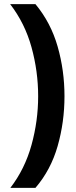

<svg xmlns="http://www.w3.org/2000/svg" viewBox="-20 -748 368 926"><path d="M291 -284Q291 -159 258 -43.5Q225 72 151 158H30Q100 67 132 -49Q164 -165 164 -284Q164 -404 132 -520Q100 -636 29 -728H151Q225 -639 258 -523.5Q291 -408 291 -284Z"/></svg>

Font: Noto Sans Thai Looped UI Condensed
Style: Bold
Weight: 700
Width: 3
Designer: Cadson Demak Team
Foundry: Cadson Demak Co., Ltd.
Version: Version 1.000